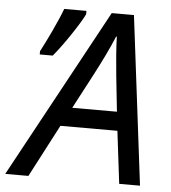

<svg xmlns="http://www.w3.org/2000/svg" viewBox="-109 -761 722 809"><g transform="rotate(5 252.5 -357.0)"><path d="M41 0 157 -222H398L425 0H513L425 -714H331L-57 0ZM277 -448C308 -507 337 -566 358 -617H361C362 -570 368 -503 373 -452L389 -302H200ZM99 -514C142 -565 207 -663 224 -700V-714H130C111 -662 69 -575 44 -528V-514Z"/></g></svg>

Font: BC Sans
Style: Italic
Weight: 400
Italic angle: -12°
Designer: Monotype Design Team
Designer: Province of B.C.
Foundry: Monotype Imaging Inc.
Version: Version 2.000;GOOG;noto-source:20170915:90ef993387c0